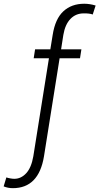

<svg xmlns="http://www.w3.org/2000/svg" viewBox="-110 -792 532 1026"><path d="M-41.5 213.5Q-67.5 213.5 -90.5 204L-76 156Q-68 159 -55.5 161.2Q-43 163.5 -33.5 163.5Q2.5 163.5 30 133.8Q57.5 104 68 43.5L151.5 -480.5H70L77.5 -528.5H159L171.5 -605.5Q185 -691.5 228.8 -731.8Q272.5 -772 340 -772Q369.5 -772 401 -762.5L385.5 -714.5Q369 -721 337.5 -720.5Q295 -720.5 266.5 -691Q238 -661.5 228.5 -605.5L216.5 -528.5H325L317.5 -480.5H208.5L125 43.5Q97 213.5 -41.5 213.5Z"/></svg>

Font: Roberto Sans Light
Style: Italic
Weight: 300
Italic angle: -11°
Designer: Google
Version: Version 1.00;June 11, 2020;FontCreator 12.0.0.2522 64-bit; t